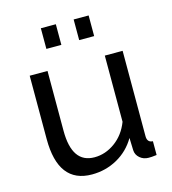

<svg xmlns="http://www.w3.org/2000/svg" viewBox="-110 -817 820 916"><g transform="rotate(-15 300.5 -358.5)"><path d="M66 -209V-522H154V-226Q154 -66 265 -66Q319 -66 366.5 -100.5Q414 -135 437 -195V-522H525V-100Q525 -69 553 -68V0Q538 2 529.5 2.5Q521 3 513 3Q488 3 470 -12.5Q452 -28 451 -51L449 -112Q415 -54 357.5 -22Q300 10 232 10Q66 10 66 -209ZM176 -625V-727H250V-625ZM338 -625V-727H412V-625Z"/></g></svg>

Font: Raleway Medium
Style: Regular
Weight: 500
Designer: Matt McInerney, Pablo Impallari, Rodrigo Fuenzalida
Foundry: Matt McInerney, Pablo Impallari, Rodrigo Fuenzalida
Version: Version 4.026